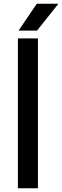

<svg xmlns="http://www.w3.org/2000/svg" viewBox="-20 -1015 335 1035"><path d="M76.5 0V-808H184.5V0ZM80 -850 178.5 -995H295L179.5 -850Z"/></svg>

Font: Encode Sans SmExp Md
Style: Regular
Weight: 500
Width: 6
Designer: Multiple Designers
Foundry: Impallari Type
Version: Version 3.002; ttfautohint (v1.8.3) -l 8 -r 50 -G 200 -x 14 